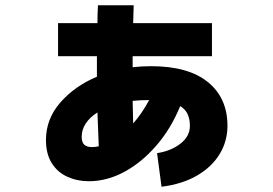

<svg xmlns="http://www.w3.org/2000/svg" viewBox="-20 -648 1040 731"><path d="M201 -434V-560H351Q351 -594 353 -628H489Q488 -594 487 -560H787V-434H485Q485 -413 485 -392Q519 -396 555 -396Q697 -396 771.5 -335.5Q846 -275 846 -169Q846 -110 816 -61Q786 -12 730 20.5Q674 53 595 63L578 -65Q631 -73 667 -101Q703 -129 703 -169Q703 -194 694.5 -213Q686 -232 666 -244Q631 -158 575 -93.5Q519 -29 453 6.5Q387 42 318 42Q274 42 236.5 25Q199 8 177 -27Q155 -62 155 -115Q155 -195 209.5 -257.5Q264 -320 349 -356Q349 -395 349 -434ZM547 -267Q515 -267 485 -264Q486 -221 487 -178Q503 -196 518.5 -218.5Q534 -241 548 -267ZM291 -127Q291 -106 301 -97Q311 -88 330 -88Q343 -88 356 -91Q353 -155 351 -220Q291 -181 291 -127Z"/></svg>

Font: Murecho ExtraBold
Style: Regular
Weight: 800
Designer: Neil Summerour
Foundry: Positype
Version: Version 1.010; ttfautohint (v1.8.3)